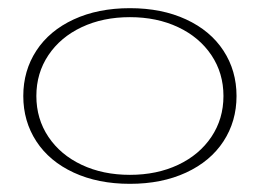

<svg xmlns="http://www.w3.org/2000/svg" viewBox="-20 -440 636 470"><path d="M37 -205Q37 -267 69 -316Q101 -365 160.5 -392.5Q220 -420 298 -420Q376 -420 435.5 -392.5Q495 -365 527 -316Q559 -267 559 -205Q559 -143 527 -94Q495 -45 435.5 -17.5Q376 10 298 10Q220 10 160.5 -17.5Q101 -45 69 -94Q37 -143 37 -205ZM527 -205Q527 -261 497.5 -305Q468 -349 416 -373.5Q364 -398 298 -398Q232 -398 180 -373.5Q128 -349 98.5 -305Q69 -261 69 -205Q69 -149 98.5 -105Q128 -61 180 -36.5Q232 -12 298 -12Q364 -12 416 -36.5Q468 -61 497.5 -105Q527 -149 527 -205Z"/></svg>

Font: Taviraj Thin
Style: Regular
Weight: 250
Designer: Katatrad Team
Foundry: CadsonDemak
Version: Version 1.001